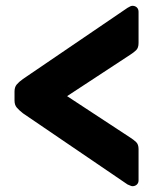

<svg xmlns="http://www.w3.org/2000/svg" viewBox="-20 -648 557 661"><path d="M436 -7Q433 -7 428.5 -9Q424 -11 419 -13L59 -258Q45 -269 37.5 -278Q30 -287 30 -302V-333Q30 -348 37.5 -357Q45 -366 59 -376L419 -621Q430 -628 436 -628Q445 -628 451 -622.5Q457 -617 457 -607V-500Q457 -483 448.5 -475Q440 -467 429 -460L211 -317L429 -174Q440 -167 448.5 -159Q457 -151 457 -135V-27Q457 -18 451 -12.5Q445 -7 436 -7Z"/></svg>

Font: Fz Rubik
Style: Bold
Weight: 700
Designer: Hubert and Fischer
Foundry: Hubert and Fischer
Version: Vit hóa bi FontZin.com